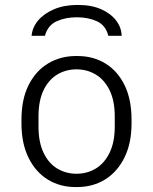

<svg xmlns="http://www.w3.org/2000/svg" viewBox="-20 -748 620 778"><path d="M286 10Q223 10 173.5 -20.5Q124 -51 95.5 -109Q67 -167 67 -248V-263Q67 -346 96 -403.5Q125 -461 175 -491Q225 -521 288 -521H294Q358 -521 407.5 -490.5Q457 -460 485 -402.5Q513 -345 513 -263V-248Q513 -167 484 -109Q455 -51 405.5 -20.5Q356 10 292 10ZM290 -44Q333 -44 368 -65Q403 -86 424 -129Q445 -172 445 -235V-276Q445 -340 424 -382.5Q403 -425 368 -446Q333 -467 290 -467Q247 -467 212 -446Q177 -425 156.5 -382.5Q136 -340 136 -276V-235Q136 -172 156.5 -129Q177 -86 212 -65Q247 -44 290 -44ZM108 -603Q111 -637 134.5 -665Q158 -693 199 -710.5Q240 -728 295 -728Q351 -728 390 -710.5Q429 -693 450.5 -665Q472 -637 473 -603H419Q408 -646 372.5 -662Q337 -678 291 -678Q246 -678 210 -662Q174 -646 162 -603Z"/></svg>

Font: Chivo ExtraLight
Style: Regular
Weight: 250
Designer: Hector Gatti
Foundry: Omnibus-Type
Version: Version 2.002